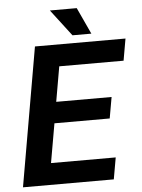

<svg xmlns="http://www.w3.org/2000/svg" viewBox="-59 -933 724 980"><g transform="rotate(-5 303.0 -443.5)"><path d="M490.2 -311.5H207L171.9 -110.8H503.4L483.9 0H18.6L142.1 -710.9H606L586.4 -599.1H256.8L225.6 -419.9H509.3ZM434.6 -751H337.9L233.9 -887.2H371.6Z"/></g></svg>

Font: Roboto Mono
Style: Bold Italic
Weight: 700
Designer: Google
Version: Version 2.000985; 2015; ttfautohint (v1.3)